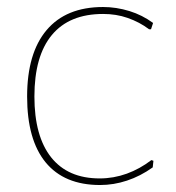

<svg xmlns="http://www.w3.org/2000/svg" viewBox="-20 -529 507 553"><path d="M420.9 -462.9 415 -444.8H409.2Q382.3 -465.3 347.2 -477.5Q314.9 -488.8 276.9 -488.8Q179.7 -488.8 129.4 -428.2Q79.1 -367.7 79.1 -251Q79.1 -136.7 127.4 -75.7Q175.8 -15.1 267.1 -15.1Q307.1 -15.1 345.2 -28.8Q382.8 -42.5 416 -67.9L421.9 -65.9L419.9 -46.9Q384.3 -21.5 345.7 -8.8Q307.6 3.9 268.1 3.9Q165 3.9 111.3 -61.5Q58.1 -126.5 58.1 -251Q58.1 -376 114.3 -442.4Q170.4 -508.8 276.9 -508.8Q314.9 -508.8 353 -497.1Q389.6 -485.8 420.9 -462.9Z"/></svg>

Font: Datalegreya
Style: Thin
Weight: 250
Designer: Figs Lab
Foundry: Figs Lab
Version: Version 1.002;PS 001.002;hotconv 1.0.70;makeotf.lib2.5.58329